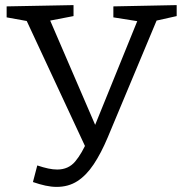

<svg xmlns="http://www.w3.org/2000/svg" viewBox="-20 -718 716 752"><path d="M109 -5 126 -70Q150 -62 169 -58Q188 -54 204 -54Q248 -54 274.5 -85.5Q301 -117 324 -171L318 -135L79 -648L100 -633L6 -650V-693L268 -698V-655L159 -634L169 -655L357 -219L347 -215L524 -651L531 -633L424 -650V-693L672 -698V-655L578 -634L599 -651L402 -180Q376 -118 347 -74.5Q318 -31 283 -8.5Q248 14 202 14Q181 14 158 9Q135 4 109 -5Z"/></svg>

Font: Pack4
Style: Regular
Weight: 400
Version: Version 2.002